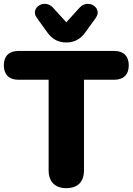

<svg xmlns="http://www.w3.org/2000/svg" viewBox="-23 -970 690 999"><path d="M322 -749C363 -749 396 -766 422 -803L476 -878C512 -929 436 -978 392 -931L322 -854L252 -931C208 -978 132 -929 168 -878L222 -803C248 -766 280 -749 322 -749ZM322 9C382 9 414 -24 414 -84V-555H571C620 -555 647 -582 647 -630C647 -678 620 -705 571 -705H73C24 -705 -3 -678 -3 -630C-3 -582 24 -555 73 -555H230V-84C230 -24 264 9 322 9Z"/></svg>

Font: Nunito Black
Style: Regular
Weight: 900
Designer: Vernon Adams
Foundry: Vernon Adams
Version: Version 3.602